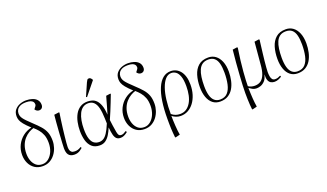

<svg xmlns="http://www.w3.org/2000/svg" viewBox="-88 -1404 3847 2257"><g transform="rotate(-20 1835.5 -275.5)"><path d="M221 14Q162 14 120.5 -14Q79 -42 57 -89Q35 -136 35 -193Q35 -260 63 -315.5Q91 -371 139 -408.5Q187 -446 248 -459Q197 -506 171.5 -538Q146 -570 137.5 -594Q129 -618 129 -641Q129 -691 154.5 -721.5Q180 -752 218.5 -766.5Q257 -781 297 -781Q337 -781 372.5 -770Q408 -759 430.5 -734Q453 -709 453 -668Q453 -653 447 -641.5Q441 -630 430 -623.5Q419 -617 404 -617Q388 -617 374.5 -626Q361 -635 354 -647Q372 -669 378.5 -679.5Q385 -690 385 -700Q385 -720 374.5 -733Q364 -746 343 -753Q322 -760 290 -760Q242 -760 214 -746Q186 -732 174 -710.5Q162 -689 162 -667Q162 -649 166.5 -634Q171 -619 183 -601.5Q195 -584 218.5 -560Q242 -536 279 -501Q330 -454 363.5 -415.5Q397 -377 413.5 -334Q430 -291 430 -229Q430 -185 416 -142Q402 -99 375 -63.5Q348 -28 309.5 -7Q271 14 221 14ZM225 -9Q268 -9 303 -38Q338 -67 358 -115Q378 -163 378 -221Q378 -281 362 -321.5Q346 -362 321 -391.5Q296 -421 268 -445Q240 -437 208.5 -418.5Q177 -400 149 -369Q121 -338 104 -293Q87 -248 87 -187Q87 -141 102 -100.5Q117 -60 147 -34.5Q177 -9 225 -9Z M617 14Q591 14 573 6Q555 -2 544 -16.5Q533 -31 528.5 -52Q524 -73 524 -98Q524 -104 524.5 -113Q525 -122 525.5 -134Q526 -146 526.5 -161Q527 -176 528.5 -193.5Q530 -211 531 -230Q532 -249 533 -270.5Q534 -292 536 -314.5Q538 -337 539.5 -361Q541 -385 543 -409Q545 -433 547.5 -458.5Q550 -484 552 -508L611 -516L618 -512Q612 -472 605 -424Q598 -376 592 -325.5Q586 -275 581 -229.5Q576 -184 573 -149.5Q570 -115 570 -98Q570 -78 574.5 -60.5Q579 -43 593 -32Q607 -21 634 -21Q653 -21 670.5 -25.5Q688 -30 713 -46L721 -32Q706 -19 690 -8Q674 3 656 8.5Q638 14 617 14Z M935 14Q872 14 835.5 -20Q799 -54 784.5 -108.5Q770 -163 770 -225Q770 -281 781 -334Q792 -387 815.5 -429Q839 -471 877.5 -496Q916 -521 970 -521Q999 -521 1027.5 -513Q1056 -505 1079.5 -481.5Q1103 -458 1119.5 -413.5Q1136 -369 1140 -297H1141Q1157 -349 1168 -388Q1179 -427 1187 -456.5Q1195 -486 1202 -509L1254 -516L1261 -512Q1242 -462 1223 -414Q1204 -366 1185 -319.5Q1166 -273 1145 -226L1154 -156Q1162 -99 1168 -68Q1174 -37 1183.5 -26Q1193 -15 1210 -15Q1227 -15 1241.5 -21.5Q1256 -28 1275 -41L1285 -26Q1275 -18 1261 -8.5Q1247 1 1230 7.5Q1213 14 1193 14Q1161 14 1143 -3Q1125 -20 1116 -55.5Q1107 -91 1102 -148H1101Q1084 -105 1061.5 -68Q1039 -31 1008.5 -8.5Q978 14 935 14ZM941 -26Q969 -26 994 -40.5Q1019 -55 1044 -93Q1069 -131 1098 -201L1096 -263Q1094 -342 1081.5 -394Q1069 -446 1042 -472.5Q1015 -499 972 -499Q932 -499 903.5 -478.5Q875 -458 857 -421Q839 -384 830 -335.5Q821 -287 821 -231Q821 -153 836 -108Q851 -63 878 -44.5Q905 -26 941 -26ZM985 -571 974 -577 1043 -734Q1053 -753 1058.5 -762Q1064 -771 1080 -771Q1092 -771 1100.5 -763.5Q1109 -756 1118 -742V-735Z M1495 14Q1436 14 1394.5 -14Q1353 -42 1331 -89Q1309 -136 1309 -193Q1309 -260 1337 -315.5Q1365 -371 1413 -408.5Q1461 -446 1522 -459Q1471 -506 1445.5 -538Q1420 -570 1411.5 -594Q1403 -618 1403 -641Q1403 -691 1428.5 -721.5Q1454 -752 1492.5 -766.5Q1531 -781 1571 -781Q1611 -781 1646.5 -770Q1682 -759 1704.5 -734Q1727 -709 1727 -668Q1727 -653 1721 -641.5Q1715 -630 1704 -623.5Q1693 -617 1678 -617Q1662 -617 1648.5 -626Q1635 -635 1628 -647Q1646 -669 1652.5 -679.5Q1659 -690 1659 -700Q1659 -720 1648.5 -733Q1638 -746 1617 -753Q1596 -760 1564 -760Q1516 -760 1488 -746Q1460 -732 1448 -710.5Q1436 -689 1436 -667Q1436 -649 1440.5 -634Q1445 -619 1457 -601.5Q1469 -584 1492.5 -560Q1516 -536 1553 -501Q1604 -454 1637.5 -415.5Q1671 -377 1687.5 -334Q1704 -291 1704 -229Q1704 -185 1690 -142Q1676 -99 1649 -63.5Q1622 -28 1583.5 -7Q1545 14 1495 14ZM1499 -9Q1542 -9 1577 -38Q1612 -67 1632 -115Q1652 -163 1652 -221Q1652 -281 1636 -321.5Q1620 -362 1595 -391.5Q1570 -421 1542 -445Q1514 -437 1482.5 -418.5Q1451 -400 1423 -369Q1395 -338 1378 -293Q1361 -248 1361 -187Q1361 -141 1376 -100.5Q1391 -60 1421 -34.5Q1451 -9 1499 -9Z M1804 230 1796 227Q1793 197 1790.5 170Q1788 143 1787 116Q1786 89 1785.5 59.5Q1785 30 1785 -6Q1785 -129 1799.5 -225Q1814 -321 1842.5 -387Q1871 -453 1913 -487.5Q1955 -522 2012 -522Q2046 -522 2076 -508Q2106 -494 2129 -466Q2152 -438 2165 -395.5Q2178 -353 2178 -295Q2178 -228 2160.5 -171.5Q2143 -115 2112 -73.5Q2081 -32 2039 -9Q1997 14 1946 14Q1917 14 1889 3Q1861 -8 1842 -24H1841Q1841 -1 1842 31Q1843 63 1845.5 97Q1848 131 1851 162Q1854 193 1859 216ZM1947 -10Q1992 -10 2025 -31.5Q2058 -53 2081 -91.5Q2104 -130 2115 -181.5Q2126 -233 2126 -293Q2126 -373 2109.5 -418Q2093 -463 2067 -481Q2041 -499 2012 -499Q1969 -499 1937 -464Q1905 -429 1883 -367Q1861 -305 1851 -223Q1841 -141 1842 -48Q1866 -28 1892 -19Q1918 -10 1947 -10Z M2441 14Q2386 14 2348 -16Q2310 -46 2290.5 -100.5Q2271 -155 2271 -226Q2271 -307 2291 -374Q2311 -441 2357 -481.5Q2403 -522 2481 -522Q2533 -522 2571.5 -493.5Q2610 -465 2632 -411.5Q2654 -358 2654 -283Q2654 -226 2642 -172Q2630 -118 2605 -76.5Q2580 -35 2539.5 -10.5Q2499 14 2441 14ZM2447 -9Q2507 -9 2540.5 -45.5Q2574 -82 2588 -145.5Q2602 -209 2602 -289Q2602 -357 2590 -403.5Q2578 -450 2550 -474.5Q2522 -499 2474 -499Q2429 -499 2399.5 -478.5Q2370 -458 2353.5 -420.5Q2337 -383 2330 -332.5Q2323 -282 2323 -222Q2323 -153 2336 -105.5Q2349 -58 2377 -33.5Q2405 -9 2447 -9Z M2767 230 2759 227Q2756 203 2753.5 168Q2751 133 2750 94.5Q2749 56 2749 21Q2749 -17 2751.5 -74.5Q2754 -132 2759 -203Q2764 -274 2770 -352.5Q2776 -431 2785 -510L2840 -518L2849 -513Q2836 -430 2827.5 -357Q2819 -284 2814 -223Q2809 -162 2807 -117.5Q2805 -73 2805 -46Q2818 -35 2840.5 -28.5Q2863 -22 2885 -22Q2931 -22 2962 -44.5Q2993 -67 3011 -114.5Q3029 -162 3034 -237L3058 -510L3113 -518L3122 -513Q3118 -483 3113 -440.5Q3108 -398 3102 -350.5Q3096 -303 3091.5 -257.5Q3087 -212 3084 -176Q3081 -140 3081 -121Q3081 -94 3085 -69Q3089 -44 3101 -28.5Q3113 -13 3136 -13Q3157 -13 3171.5 -18Q3186 -23 3204 -32L3210 -17Q3200 -11 3190 -5.5Q3180 0 3169 4.5Q3158 9 3145.5 11.5Q3133 14 3120 14Q3095 14 3075 3Q3055 -8 3044.5 -34Q3034 -60 3036 -107H3035Q3023 -55 2997 -29Q2971 -3 2943.5 5.5Q2916 14 2897 14Q2866 14 2842 0.5Q2818 -13 2805 -23H2804Q2805 15 2806.5 48Q2808 81 2810 110Q2812 139 2815 165.5Q2818 192 2822 216Z M3411 14Q3356 14 3318 -16Q3280 -46 3260.5 -100.5Q3241 -155 3241 -226Q3241 -307 3261 -374Q3281 -441 3327 -481.5Q3373 -522 3451 -522Q3503 -522 3541.5 -493.5Q3580 -465 3602 -411.5Q3624 -358 3624 -283Q3624 -226 3612 -172Q3600 -118 3575 -76.5Q3550 -35 3509.5 -10.5Q3469 14 3411 14ZM3417 -9Q3477 -9 3510.5 -45.5Q3544 -82 3558 -145.5Q3572 -209 3572 -289Q3572 -357 3560 -403.5Q3548 -450 3520 -474.5Q3492 -499 3444 -499Q3399 -499 3369.5 -478.5Q3340 -458 3323.5 -420.5Q3307 -383 3300 -332.5Q3293 -282 3293 -222Q3293 -153 3306 -105.5Q3319 -58 3347 -33.5Q3375 -9 3417 -9Z"/></g></svg>

Font: Literata 60pt ExtraLight
Style: Italic
Weight: 250
Italic angle: -2°
Designer: Latin by Veronika Burian and Jose Scaglione. Greek by Irene Vlachou. Cyrillic by Vera Evstafieva
Foundry: TypeTogether
Version: Version 3.103;gftools[0.9.29]